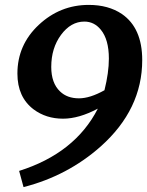

<svg xmlns="http://www.w3.org/2000/svg" viewBox="-20 -704 600 783"><path d="M560 -459Q560 -258 391 -107Q256 13 76 59L58 -7Q286 -79 379 -261Q302 -220 237 -220Q168 -220 117 -258Q51 -308 51 -404Q51 -521 138 -602.5Q225 -684 342 -684Q422 -684 477 -647Q560 -590 560 -459ZM424 -465Q424 -543 391 -583Q364 -616 324 -616Q269 -616 229 -562Q189 -508 189 -431Q189 -365 225 -331Q254 -303 302 -303Q347 -303 406 -336Q424 -408 424 -465Z"/></svg>

Font: Apparatus SIL
Style: Bold Italic
Weight: 700
Italic angle: -11°
Version: Version 1.0